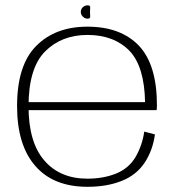

<svg xmlns="http://www.w3.org/2000/svg" viewBox="-20 -696 679 720"><path d="M308 4.5V-26Q204.5 -26 146 -94.5Q87 -162.5 87 -297.5Q87 -440.5 149 -503Q211 -565 308 -565Q407.5 -565 466 -505Q521.5 -446.5 524 -313H79.5V-283H567.5Q568.5 -292 568.5 -300.5Q568.5 -453 501 -524.5Q432.5 -596 308 -596Q187.5 -596 116 -524Q44 -452 44 -298Q44 -151.5 113 -73Q181 4.5 308 4.5ZM308 -26V4.5Q381 4.5 436 -17.5Q491 -39 522.5 -86Q553 -132.5 561 -192L521 -202.5Q513.5 -151 488.5 -107.5Q463 -64.5 415 -45Q367 -26 308 -26ZM308.5 -626Q319 -626 318.2 -633.8Q317.5 -641.5 317.5 -651.5Q317.5 -661.5 318.2 -668.8Q319 -676 308.5 -676Q298 -676 290.5 -668.8Q283 -661.5 283 -651.5Q283 -641 290.8 -633.5Q298.5 -626 308.5 -626Z"/></svg>

Font: Anybody SemiExpanded ExtraLight
Style: Regular
Weight: 250
Width: 6
Version: Version 1.113;gftools[0.9.25]